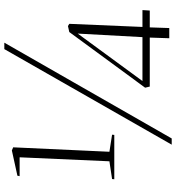

<svg xmlns="http://www.w3.org/2000/svg" viewBox="16 -800 795 866"><g transform="rotate(-90 413.0 -366.5)"><path d="M194 11 625 -744H654L222 11ZM162 -270 239 -258 238 -248H38L39 -258L119 -270L137 -675H52L54 -685L168 -710L182 -704ZM725 -121H801L799 -88H723L720 0H674L677 -88H456L451 -109L702 -451L729 -457L739 -451ZM679 -121 695 -413 481 -121Z"/></g></svg>

Font: Literata 72pt ExtraLight
Style: Italic
Weight: 200
Italic angle: -2°
Designer: Latin by Veronika Burian and Jose Scaglione. Greek by Irene Vlachou. Cyrillic by Vera Evstafieva
Foundry: TypeTogether
Version: Version 3.002